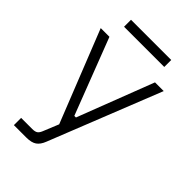

<svg xmlns="http://www.w3.org/2000/svg" viewBox="-245 -721 1013 1013"><g transform="rotate(45 261.0 -215.0)"><path d="M64 200V146H147Q167 146 177 139.5Q187 133 194 116L230 28L26 -486H91L255 -60H267L431 -486H496L247 141Q235 172 215 186Q195 200 156 200ZM108 -578V-630H408V-578Z"/></g></svg>

Font: Space Grotesk Frontify Light
Style: Regular
Weight: 300
Designer: Florian Karsten
Version: Version 2.000